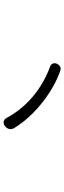

<svg xmlns="http://www.w3.org/2000/svg" viewBox="326 -854 349 1040"><g transform="rotate(90 500.0 -333.5)"><path d="M618 -196Q574 -277 503 -337Q432 -397 340 -431Q322 -438 322 -455Q322 -467 331 -477.5Q340 -488 353 -488Q355 -488 357.5 -487.5Q360 -487 363 -486Q423 -465 481.5 -427Q540 -389 589.5 -340.5Q639 -292 673 -237Q679 -227 679 -217Q679 -202 667.5 -190.5Q656 -179 642 -179Q627 -179 618 -196Z"/></g></svg>

Font: Kiwi Maru Light
Style: Regular
Weight: 300
Designer: Hiroki-Chan
Version: Version 1.100